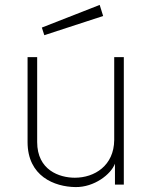

<svg xmlns="http://www.w3.org/2000/svg" viewBox="-20 -751 607 780"><path d="M385 -731 150 -639 160 -608 399 -686ZM287 9C363 10 431 -43 447 -86V-1H483V-519H444V-182C443 -78 364 -29 284 -29C221 -29 131 -60 131 -174V-519H92V-174C92 -35 201 8 287 9Z"/></svg>

Font: United Sans Thin
Style: Regular
Weight: 100
Designer: Pablo Impallari, Rodrigo Fuenzalida (Modified by Dan O. Williams)
Version: Version 1.000;PS 001.000;hotconv 1.0.88;makeotf.lib2.5.64775